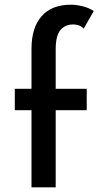

<svg xmlns="http://www.w3.org/2000/svg" viewBox="-20 -797 431 817"><path d="M114 0V-328H43V-419H114V-589Q114 -679 157 -728Q200 -777 282 -777Q304 -777 331 -770.5Q358 -764 379 -750L336 -675Q327 -685 315.5 -689Q304 -693 292 -693Q257 -693 237 -669Q217 -645 217 -587V-419H349V-328H217V0Z"/></svg>

Font: Josefin Sans Thin Medium
Style: Regular
Weight: 500
Version: Version 2.000